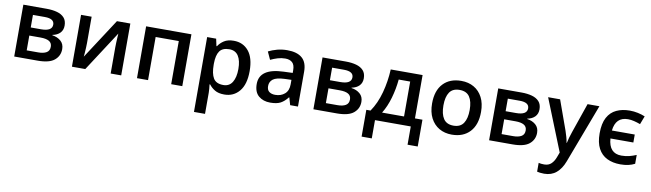

<svg xmlns="http://www.w3.org/2000/svg" viewBox="-42 -1141 6679 1971"><g transform="rotate(10 3298.0 -155.5)"><path d="M536.6 -401.9Q536.6 -355 508.1 -325.4Q479.5 -295.9 429.7 -286.6V-282.7Q482.9 -275.4 518.6 -244.6Q554.2 -213.9 554.2 -159.7Q554.2 -89.8 501 -44.9Q447.8 0 327.1 0H82V-540.5H326.2Q386.7 -540.5 434.3 -527.3Q481.9 -514.2 509.3 -483.9Q536.6 -453.6 536.6 -401.9ZM419.9 -391.6Q419.9 -454.1 320.8 -454.1H197.3V-323.2H305.2Q419.9 -323.2 419.9 -391.6ZM434.6 -163.6Q434.6 -203.1 404.1 -220.9Q373.5 -238.8 314.9 -238.8H197.3V-84.5H317.4Q371.6 -84.5 403.1 -102.8Q434.6 -121.1 434.6 -163.6Z M793.9 -540.5V-264.6Q793.9 -246.6 792.5 -217.5Q791 -188.5 789.1 -161.4Q787.1 -134.3 785.6 -122.6L1057.6 -540.5H1197.3V0H1087.4V-272.9Q1087.4 -293.9 1088.6 -322.5Q1089.8 -351.1 1091.3 -377.2Q1092.8 -403.3 1093.8 -417.5L822.8 0H683.6V-540.5Z M1834 -540.5V0H1718.3V-449.7H1477.1V0H1361.8V-540.5Z M2275.4 -550.8Q2371.6 -550.8 2429.9 -480.5Q2488.3 -410.2 2488.3 -271.5Q2488.3 -133.3 2428.7 -61.8Q2369.1 9.8 2272.5 9.8Q2210.9 9.8 2173.1 -13.2Q2135.3 -36.1 2113.3 -66.9H2106.4Q2108.9 -47.4 2111.1 -23.7Q2113.3 0 2113.3 19.5V239.7H1998V-540.5H2091.8L2107.9 -465.8H2113.3Q2135.3 -500.5 2173.8 -525.6Q2212.4 -550.8 2275.4 -550.8ZM2244.6 -457Q2173.3 -457 2143.8 -414.8Q2114.3 -372.6 2113.3 -287.6V-271.5Q2113.3 -180.7 2142.1 -132.6Q2170.9 -84.5 2246.1 -84.5Q2308.6 -84.5 2339.6 -135.3Q2370.6 -186 2370.6 -272.9Q2370.6 -360.4 2339.6 -408.7Q2308.6 -457 2244.6 -457Z M2832.5 -550.8Q2935.1 -550.8 2987.5 -505.4Q3040 -460 3040 -363.8V0H2958.5L2936.5 -76.7H2932.6Q2897.9 -32.2 2858.9 -11.2Q2819.8 9.8 2751 9.8Q2677.7 9.8 2630.1 -30.5Q2582.5 -70.8 2582.5 -155.3Q2582.5 -318.4 2833 -327.1L2926.8 -330.6V-358.9Q2926.8 -414.6 2900.4 -438.7Q2874 -462.9 2827.1 -462.9Q2786.1 -462.9 2748 -451.2Q2710 -439.5 2674.3 -422.4L2637.2 -503.4Q2676.8 -523.9 2727.1 -537.4Q2777.3 -550.8 2832.5 -550.8ZM2926.3 -258.3 2856.4 -255.9Q2770 -252.4 2735.6 -226.1Q2701.2 -199.7 2701.2 -154.3Q2701.2 -113.8 2725.1 -95.7Q2749 -77.6 2788.1 -77.6Q2847.7 -77.6 2887 -111.6Q2926.3 -145.5 2926.3 -211.4Z M3655.3 -401.9Q3655.3 -355 3626.7 -325.4Q3598.1 -295.9 3548.3 -286.6V-282.7Q3601.6 -275.4 3637.2 -244.6Q3672.9 -213.9 3672.9 -159.7Q3672.9 -89.8 3619.6 -44.9Q3566.4 0 3445.8 0H3200.7V-540.5H3444.8Q3505.4 -540.5 3553 -527.3Q3600.6 -514.2 3627.9 -483.9Q3655.3 -453.6 3655.3 -401.9ZM3538.6 -391.6Q3538.6 -454.1 3439.5 -454.1H3315.9V-323.2H3423.8Q3538.6 -323.2 3538.6 -391.6ZM3553.2 -163.6Q3553.2 -203.1 3522.7 -220.9Q3492.2 -238.8 3433.6 -238.8H3315.9V-84.5H3436Q3490.2 -84.5 3521.7 -102.8Q3553.2 -121.1 3553.2 -163.6Z M4243.7 -540.5V-88.9H4321.8V190.4H4215.8V0H3842.8V190.4H3736.8V-88.9H3780.8Q3841.8 -177.7 3873.8 -296.6Q3905.8 -415.5 3911.6 -540.5ZM4129.9 -452.6H4010.3Q4001 -353.5 3973.6 -257.8Q3946.3 -162.1 3900.9 -88.9H4129.9Z M4900.4 -271.5Q4900.4 -137.2 4831.5 -63.7Q4762.7 9.8 4643.6 9.8Q4569.3 9.8 4512.2 -23.2Q4455.1 -56.2 4422.6 -118.9Q4390.1 -181.6 4390.1 -271.5Q4390.1 -405.3 4458.7 -478Q4527.3 -550.8 4647 -550.8Q4721.7 -550.8 4778.8 -517.8Q4835.9 -484.9 4868.2 -422.6Q4900.4 -360.4 4900.4 -271.5ZM4508.3 -271.5Q4508.3 -182.1 4540.8 -133.1Q4573.2 -84 4645.5 -84Q4716.8 -84 4749.5 -133.3Q4782.2 -182.6 4782.2 -271.5Q4782.2 -359.9 4749.8 -408.2Q4717.3 -456.5 4645 -456.5Q4573.2 -456.5 4540.8 -408.4Q4508.3 -360.4 4508.3 -271.5Z M5486.8 -401.9Q5486.8 -355 5458.3 -325.4Q5429.7 -295.9 5379.9 -286.6V-282.7Q5433.1 -275.4 5468.8 -244.6Q5504.4 -213.9 5504.4 -159.7Q5504.4 -89.8 5451.2 -44.9Q5397.9 0 5277.3 0H5032.2V-540.5H5276.4Q5336.9 -540.5 5384.5 -527.3Q5432.1 -514.2 5459.5 -483.9Q5486.8 -453.6 5486.8 -401.9ZM5370.1 -391.6Q5370.1 -454.1 5271 -454.1H5147.5V-323.2H5255.4Q5370.1 -323.2 5370.1 -391.6ZM5384.8 -163.6Q5384.8 -203.1 5354.2 -220.9Q5323.7 -238.8 5265.1 -238.8H5147.5V-84.5H5267.6Q5321.8 -84.5 5353.3 -102.8Q5384.8 -121.1 5384.8 -163.6Z M5552.2 -540.5H5677.2L5788.1 -231.9Q5798.8 -199.7 5807.1 -170.4Q5815.4 -141.1 5819.8 -111.8H5822.8Q5827.6 -137.2 5836.7 -168.5Q5845.7 -199.7 5856.9 -231.9L5963.4 -540.5H6086.9L5855 74.2Q5825.2 153.8 5774.2 197Q5723.1 240.2 5647 240.2Q5622.6 240.2 5604.5 237.5Q5586.4 234.9 5573.7 231.9V140.1Q5584 143.1 5599.4 144.8Q5614.7 146.5 5631.8 146.5Q5677.7 146.5 5705.6 119.4Q5733.4 92.3 5749 49.3L5768.1 -1.5Z M6400.9 9.8Q6321.3 9.8 6262 -19.3Q6202.6 -48.3 6169.9 -109.6Q6137.2 -170.9 6137.2 -267.6Q6137.2 -370.6 6170.9 -432.9Q6204.6 -495.1 6264.6 -522.9Q6324.7 -550.8 6402.8 -550.8Q6445.3 -550.8 6486.8 -542Q6528.3 -533.2 6562.5 -518.6L6529.3 -432.1Q6496.6 -444.3 6463.1 -452.4Q6429.7 -460.4 6399.9 -460.4Q6272 -460.4 6256.3 -317.4H6494.6V-234.4H6255.9Q6266.6 -80.6 6396 -80.6Q6441.9 -80.6 6478.8 -90.3Q6515.6 -100.1 6550.8 -114.7V-22.5Q6519 -6.3 6483.2 1.7Q6447.3 9.8 6400.9 9.8Z"/></g></svg>

Font: Open Sans SemiBold
Style: Regular
Weight: 600
Designer: Monotype Design Team
Foundry: Monotype Imaging Inc.
Version: Version 3.003; ttfautohint (v1.8.4)